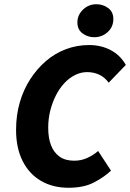

<svg xmlns="http://www.w3.org/2000/svg" viewBox="-20 -876 615 908"><path d="M304 12Q230 12 174 -20.5Q118 -53 87 -114.5Q56 -176 56 -262Q56 -331 73.5 -391.5Q91 -452 123 -501.5Q155 -551 197.5 -587.5Q240 -624 292 -643.5Q344 -663 401 -663Q458 -663 503.5 -639Q549 -615 575 -569L494 -485Q474 -512 448 -523.5Q422 -535 392 -535Q363 -535 335.5 -521.5Q308 -508 285 -483.5Q262 -459 245 -426Q228 -393 218 -354Q208 -315 208 -272Q208 -223 221.5 -188.5Q235 -154 262 -135Q289 -116 331 -116Q364 -116 392.5 -129Q421 -142 444 -162L505 -69Q472 -38 424 -13Q376 12 304 12ZM425 -700Q395 -700 370.5 -718Q346 -736 346 -770Q346 -805 372.5 -830.5Q399 -856 436 -856Q467 -856 491.5 -838Q516 -820 516 -786Q516 -749 489.5 -724.5Q463 -700 425 -700Z"/></svg>

Font: Source Sans 3 ExtraBold
Style: Italic
Weight: 800
Italic angle: -11°
Version: Version 3.052;hotconv 1.1.0;makeotfexe 2.6.0